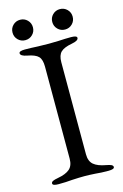

<svg xmlns="http://www.w3.org/2000/svg" viewBox="-122 -850 584 910"><g transform="rotate(-15 170.0 -395.0)"><path d="M19 0ZM19 -6Q19 -13 27 -17Q35 -21 52 -24Q92 -31 111 -47.5Q130 -64 130 -98V-550Q130 -585 115.5 -600Q101 -615 63 -622Q30 -628 30 -642Q30 -653 59 -653Q87 -653 123 -651L176 -650L224 -651Q256 -653 285 -653Q314 -653 314 -642Q314 -628 281 -622Q242 -615 226 -599.5Q210 -584 210 -550V-98Q210 -64 229.5 -47.5Q249 -31 289 -24Q306 -21 314 -17Q322 -13 322 -6Q322 5 293 5Q256 5 229 2Q197 0 176 0Q151 0 115 2Q85 5 48 5Q19 5 19 -6ZM23 -745Q23 -766 37.5 -780.5Q52 -795 73 -795Q94 -795 108.5 -780.5Q123 -766 123 -745Q123 -724 108.5 -709.5Q94 -695 73 -695Q52 -695 37.5 -709.5Q23 -724 23 -745ZM218 -745Q218 -766 232.5 -780.5Q247 -795 268 -795Q289 -795 303.5 -780.5Q318 -766 318 -745Q318 -724 303.5 -709.5Q289 -695 268 -695Q247 -695 232.5 -709.5Q218 -724 218 -745Z"/></g></svg>

Font: EB Garamond
Style: Regular
Weight: 400
Designer: Georg Duffner and Octavio Pardo
Foundry: Georg Duffner
Version: Version 1.000; ttfautohint (v1.6)